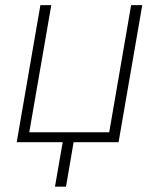

<svg xmlns="http://www.w3.org/2000/svg" viewBox="-20 -548 627 740"><path d="M177.7 -528.3H135.7L44.4 0H221.7L191.9 171.4H234.4L263.7 0H437L528.3 -528.3H485.4L400.9 -38.1H92.8Z"/></svg>

Font: Roboto Mono ExtraLight
Style: Italic
Weight: 250
Italic angle: -10°
Monospace: yes
Designer: Google
Version: Version 3.000